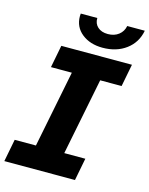

<svg xmlns="http://www.w3.org/2000/svg" viewBox="-146 -983 829 1066"><g transform="rotate(15 268.0 -450.5)"><path d="M383 -571 295 -129H416L391 0H-15L10 -129H132L220 -571H100L125 -700H531L506 -571ZM182 -886Q182 -896 183 -901H278Q277 -869 298.5 -849.5Q320 -830 357 -830Q394 -830 419 -849.5Q444 -869 450 -901H551Q538 -831 483 -790Q428 -749 348 -749Q276 -749 229 -786.5Q182 -824 182 -886Z"/></g></svg>

Font: Montserrat Alternates
Style: Bold Italic
Weight: 700
Italic angle: -11.3°
Designer: Julieta Ulanovsky
Foundry: Julieta Ulanovsky
Version: Version 7.200